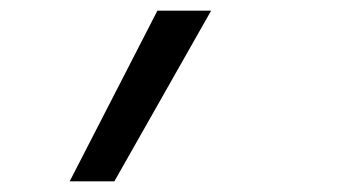

<svg xmlns="http://www.w3.org/2000/svg" viewBox="-20 -159 640 361"><path d="M111 182 276 -139H377L195 182Z"/></svg>

Font: Iosevka Slab Extended Oblique
Style: Regular
Weight: 400
Width: 7
Italic angle: -9°
Monospace: yes
Designer: Belleve Invis
Foundry: Belleve Invis
Version: Version 11.1.0; ttfautohint (v1.8.3)